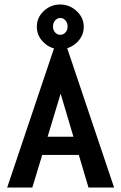

<svg xmlns="http://www.w3.org/2000/svg" viewBox="-20 -835 540 855"><path d="M374 0 331 -145H168L124 0H12L223 -627H277L488 0ZM250 -418 192 -226H307ZM248 -616Q206 -616 175 -645.5Q144 -675 144 -716Q144 -757 175 -786Q206 -815 248 -815Q290 -815 321.5 -785.5Q353 -756 353 -716Q353 -675 322 -645.5Q291 -616 248 -616ZM249 -680Q262 -680 271.5 -690.5Q281 -701 281 -717Q281 -733 271.5 -744Q262 -755 249 -755Q235 -755 225.5 -744Q216 -733 216 -717Q216 -701 225.5 -690.5Q235 -680 249 -680Z"/></svg>

Font: Inconsolata
Style: Bold
Weight: 700
Monospace: yes
Designer: Raph Levien, Cyreal, Brenton Simpson
Foundry: Raph Levien, Cyreal, Google
Version: Version 3.100; ttfautohint (v1.8.4.7-5d5b)